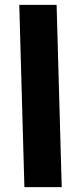

<svg xmlns="http://www.w3.org/2000/svg" viewBox="-20 -767 329 787"><path d="M80 0 59 -747H212L233 0Z"/></svg>

Font: Noto Sans Arabic Condensed Extra
Style: Regular
Weight: 800
Width: 3
Designer: Nadine Chahine - Monotype Design Team
Foundry: Monotype Imaging Inc.
Version: Version 1.902